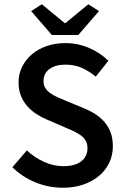

<svg xmlns="http://www.w3.org/2000/svg" viewBox="-20 -868 585 900"><path d="M274 12Q208 12 146.5 -13Q85 -38 38 -84L106 -163Q141 -130 186 -109.5Q231 -89 276 -89Q332 -89 361 -112Q390 -135 390 -173Q390 -193 382.5 -207Q375 -221 361.5 -231.5Q348 -242 329.5 -251Q311 -260 289 -269L199 -308Q175 -318 151.5 -333Q128 -348 109 -369Q90 -390 78.5 -418Q67 -446 67 -482Q67 -521 83.5 -554.5Q100 -588 129 -613Q158 -638 198.5 -652Q239 -666 287 -666Q344 -666 397 -643.5Q450 -621 488 -583L429 -509Q397 -535 363 -550Q329 -565 287 -565Q240 -565 212 -544.5Q184 -524 184 -488Q184 -469 192.5 -455.5Q201 -442 215.5 -431.5Q230 -421 249 -412.5Q268 -404 288 -396L377 -359Q406 -347 430 -331Q454 -315 471.5 -294Q489 -273 499 -245.5Q509 -218 509 -182Q509 -142 493 -107Q477 -72 446.5 -45.5Q416 -19 372.5 -3.5Q329 12 274 12ZM223 -704 126 -816 176 -848 283 -760H287L394 -848L444 -816L347 -704Z"/></svg>

Font: TT Toshiba Sans Medium
Style: Regular
Weight: 500
Designer: Paul D. Hunt
Foundry: Toshiba Corporation
Version: Version 2.020;PS 2.000;hotconv 1.0.86;makeotf.lib2.5.63406